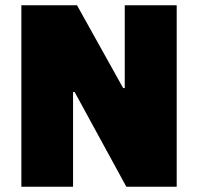

<svg xmlns="http://www.w3.org/2000/svg" viewBox="-20 -708 751 728"><path d="M61 0V-688H272L447 -374H453V-688H650V0H459L263 -359H257V0Z"/></svg>

Font: Saira Thin ExtraBold
Style: Regular
Weight: 800
Version: Version 1.101